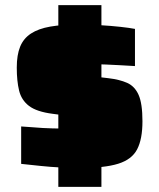

<svg xmlns="http://www.w3.org/2000/svg" viewBox="-20 -716 617 744"><path d="M289 -65Q254 -65 215 -67Q176 -69 137.5 -73Q99 -77 62 -81V-226Q83 -225 104.5 -223Q126 -221 146 -220Q166 -219 183.5 -218.5Q201 -218 214 -218Q267 -218 289.5 -219.5Q312 -221 317.5 -226Q323 -231 323 -241Q323 -249 320 -252Q317 -255 307 -257.5Q297 -260 275 -263L184 -275Q122 -283 92.5 -305.5Q63 -328 54 -365Q45 -402 45 -454Q45 -503 58 -535Q71 -567 100 -586Q129 -605 175 -613Q221 -621 287 -621Q324 -621 367 -618.5Q410 -616 446.5 -612Q483 -608 503 -604V-460Q471 -462 441.5 -463.5Q412 -465 389.5 -466Q367 -467 356 -467Q319 -467 298 -466.5Q277 -466 267.5 -464Q258 -462 255.5 -458Q253 -454 253 -448Q253 -441 255 -437Q257 -433 267 -430.5Q277 -428 299 -425L400 -413Q443 -408 472.5 -395Q502 -382 517 -348.5Q532 -315 532 -246Q532 -177 511.5 -137.5Q491 -98 438 -81.5Q385 -65 289 -65ZM206 8V-696H373V8Z"/></svg>

Font: Saira SemiExpanded Black
Style: Regular
Weight: 900
Width: 6
Designer: Hector Gatti with collaboration of the Omnibus-Type team
Foundry: Omnibus-Type
Version: Version 1.101